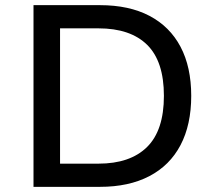

<svg xmlns="http://www.w3.org/2000/svg" viewBox="-20 -725 843 745"><path d="M110 0V-705H368Q481 -705 560 -663.5Q639 -622 680.5 -543.5Q722 -465 722 -353Q722 -241 680.5 -162Q639 -83 559.5 -41.5Q480 0 368 0ZM213 -90H362Q485 -90 550.5 -154.5Q616 -219 616 -353Q616 -487 551 -551Q486 -615 362 -615H213Z"/></svg>

Font: Nunito Sans 12pt ExtraLight 6pt Medium
Style: Regular
Weight: 500
Version: Version 3.101;gftools[0.9.27]